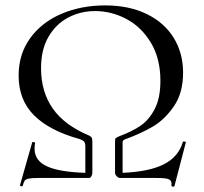

<svg xmlns="http://www.w3.org/2000/svg" viewBox="-20 -659 757 711"><path d="M668 -131 626 30Q625 33 619.5 32Q614 31 615 28Q617 11 606.5 5.5Q596 0 559 0H424Q418 0 412 -6.5Q406 -13 406 -19V-135Q406 -145 408.5 -147.5Q411 -150 423 -155Q469 -172 500.5 -193.5Q532 -215 553 -255.5Q574 -296 574 -360Q574 -442 539 -500.5Q504 -559 448.5 -588.5Q393 -618 332 -618Q279 -618 233.5 -594.5Q188 -571 160 -523.5Q132 -476 132 -407Q132 -319 175.5 -257Q219 -195 310 -157Q318 -153 320 -148.5Q322 -144 322 -133V-19Q322 -13 318.5 -6.5Q315 0 311 0H123Q97 0 86 2.5Q75 5 71.5 10Q68 15 64 29Q63 32 58 30.5Q53 29 54 27L99 -131Q99 -133 103 -133Q106 -133 108.5 -131.5Q111 -130 110 -129Q108 -121 108 -108Q108 -64 154 -43Q200 -22 296 -19V-116Q296 -129 291.5 -134.5Q287 -140 275 -144Q163 -175 106 -232Q49 -289 49 -379Q49 -459 92 -518Q135 -577 208 -608Q281 -639 369 -639Q458 -639 523.5 -607Q589 -575 623.5 -518.5Q658 -462 658 -390Q658 -315 624 -265.5Q590 -216 545.5 -190Q501 -164 443 -143Q438 -141 436 -138.5Q434 -136 434 -132V-19Q532 -23 586.5 -50.5Q641 -78 657 -133Q658 -136 663.5 -135Q669 -134 668 -131Z"/></svg>

Font: Cormorant Infant Medium
Style: Regular
Weight: 500
Designer: Christian Thalmann (Catharsis Fonts)
Version: Version 3.000